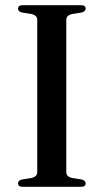

<svg xmlns="http://www.w3.org/2000/svg" viewBox="-20 -720 399 740"><path d="M235.5 -56.5Q235.5 -47.5 241.2 -42Q247 -36.5 258 -34L295.5 -28Q310 -24 310 -13Q310 -7 305.8 -3.5Q301.5 0 292 0H67Q58 0 53.8 -3.5Q49.5 -7 49.5 -13Q49.5 -24 63.5 -28L101 -34Q112 -36.5 117.8 -42Q123.5 -47.5 123.5 -56.5V-643.5Q123.5 -652.5 117.8 -658Q112 -663.5 101 -666L63.5 -672Q49.5 -676 49.5 -687Q49.5 -693 53.8 -696.5Q58 -700 67 -700H292Q301.5 -700 305.8 -696.5Q310 -693 310 -687Q310 -676 295.5 -672L258 -666Q247 -663.5 241.2 -658Q235.5 -652.5 235.5 -643.5Z"/></svg>

Font: Fraunces 60pt
Style: Regular
Weight: 400
Version: Version 1.000;[b76b70a41]